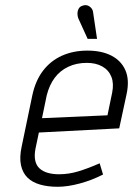

<svg xmlns="http://www.w3.org/2000/svg" viewBox="-20 -704 510 736"><path d="M337 -656Q336 -666 330 -673Q324 -680 315.5 -683Q307 -686 296 -682Q286 -679 281.5 -670.5Q277 -662 277 -652Q277 -642 280 -634L316 -555H352ZM116 -134 129 -196 437 -212 465 -342Q477 -397 461 -434Q445 -471 407.5 -490.5Q370 -510 315 -510Q261 -510 217.5 -490.5Q174 -471 145 -433Q116 -395 104 -339L63 -142Q54 -100 60.5 -70.5Q67 -41 85.5 -23Q104 -5 133.5 3.5Q163 12 201 12Q239 12 285.5 -0.5Q332 -13 375 -35L362 -78Q319 -59 281.5 -47.5Q244 -36 206 -36Q182 -36 163 -41.5Q144 -47 131.5 -58.5Q119 -70 115 -89Q111 -108 116 -134ZM410 -349 392 -262 141 -251 159 -338Q169 -378 189.5 -405.5Q210 -433 241.5 -448Q273 -463 313 -463Q348 -463 372.5 -449Q397 -435 407 -409.5Q417 -384 410 -349Z"/></svg>

Font: Advent Pro
Style: Italic
Weight: 400
Italic angle: -12°
Designer: VivaRado, Andreas Kalpakidis
Foundry: VivaRado, Andreas Kalpakidis
Version: Version 3.000